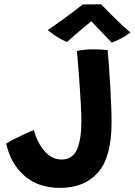

<svg xmlns="http://www.w3.org/2000/svg" viewBox="-20 -884 640 913"><path d="M265.5 9.5Q162.5 9.5 96.5 -47.8Q30.5 -105 9.5 -201Q20.5 -209 45.5 -221.8Q70.5 -234.5 97.5 -247Q124.5 -259.5 141.5 -265.5Q156 -207.5 190.8 -166.5Q225.5 -125.5 273.5 -125.5Q324.5 -125.5 345.8 -172.8Q367 -220 367 -308.5Q367 -339.5 364.8 -381.2Q362.5 -423 359.5 -467Q356.5 -511 353.5 -549.5Q350.5 -588 348.2 -613Q346 -638 345.5 -641.5Q383 -649.5 424 -649.5Q464 -649.5 492 -645.5Q495 -612.5 498.2 -567.8Q501.5 -523 504.2 -474.2Q507 -425.5 508.8 -380.5Q510.5 -335.5 510.5 -301.5Q510.5 -137 446 -63.8Q381.5 9.5 265.5 9.5ZM461 -863.5Q480 -843 506.8 -816.5Q533.5 -790 559.2 -766Q585 -742 600.5 -729.5Q578.5 -713 554.2 -700.5Q530 -688 511.5 -681Q496.5 -697 477.5 -716.8Q458.5 -736.5 441.2 -754.5Q424 -772.5 414.5 -783Q403 -773.5 382.5 -756.8Q362 -740 339.5 -720.5Q317 -701 299 -684.5Q287.5 -688.5 270 -698Q252.5 -707.5 235.5 -719.2Q218.5 -731 207 -741Q237 -761 272 -786.5Q307 -812 335.2 -833.2Q363.5 -854.5 373.5 -863Q381 -863 398.2 -863Q415.5 -863 433.5 -863.2Q451.5 -863.5 461 -863.5Z"/></svg>

Font: Grandstander SemiBold
Style: Regular
Weight: 600
Designer: Tyler Finck
Foundry: Etcetera Type Co
Version: Version 1.200; ttfautohint (v1.8.3)